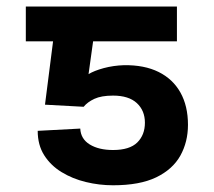

<svg xmlns="http://www.w3.org/2000/svg" viewBox="-20 -548 642 577"><path d="M231.4 -227.1 115.2 -233.4 152.8 -528.3H511.7V-423.8H259.8L246.1 -325.2Q262.7 -335.4 291.7 -343.3Q320.8 -351.1 352.5 -352.1Q413.6 -353 456.5 -331.8Q499.5 -310.5 522.2 -270Q544.9 -229.5 544.9 -172.9Q544.9 -121.6 522 -80.3Q499 -39.1 449.5 -15.1Q399.9 8.8 319.8 8.8Q278.3 8.8 238 -1Q197.8 -10.7 165 -30.8Q132.3 -50.8 112.8 -81.5Q93.3 -112.3 93.3 -154.8L221.2 -161.6Q222.7 -130.4 249.8 -113.8Q276.9 -97.2 319.8 -97.2Q369.6 -97.2 392.6 -119.9Q415.5 -142.6 415.5 -179.2Q415.5 -215.8 391.1 -238.3Q366.7 -260.7 319.8 -260.7Q284.7 -260.7 263.7 -251Q242.7 -241.2 231.4 -227.1ZM209.5 -528.3V-423.8H57.6V-528.3Z"/></svg>

Font: Inter 20pt SemiBold
Style: Regular
Weight: 600
Version: Version 4.001;git-66647c0bb